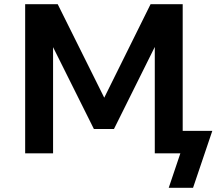

<svg xmlns="http://www.w3.org/2000/svg" viewBox="-20 -725 1024 908"><path d="M778 163 833 0H712V-504V-503L519 -115H424L231 -502V-504V0H99V-705H253L475 -259H471L692 -705H844V-106H984L893 163Z"/></svg>

Font: Nunito Sans 7pt
Style: Bold
Weight: 700
Designer: Vernon Adams
Foundry: Vernon Adams
Version: Version 3.101;gftools[0.9.27]